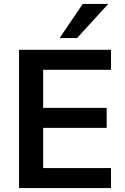

<svg xmlns="http://www.w3.org/2000/svg" viewBox="-20 -959 637 979"><path d="M77 0V-705H546V-603H200V-409H524V-307H200V-102H546V0ZM284 -765 402 -939H532L373 -765Z"/></svg>

Font: NunitoSans3
Style: Bold
Weight: 700
Designer: Vernon Adams
Foundry: Vernon Adams
Version: Version 3.101;gftools[0.9.27]